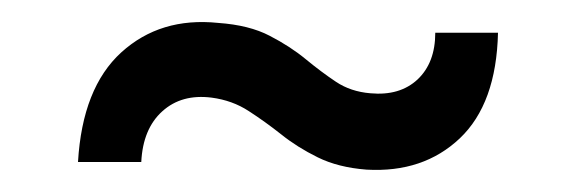

<svg xmlns="http://www.w3.org/2000/svg" viewBox="-20 -476 528 176"><path d="M316 -320.5Q290 -322.5 271.2 -331.8Q252.5 -341 237.8 -352.8Q223 -364.5 208 -374.2Q193 -384 174 -386.5Q146.5 -390 128.8 -374Q111 -358 109.5 -327.5H51.5Q55.5 -395.5 91.2 -428Q127 -460.5 180 -455Q208.5 -453 227.2 -443.2Q246 -433.5 260.2 -421.8Q274.5 -410 288 -401Q301.5 -392 319.5 -390.5Q346.5 -388 362.8 -403.2Q379 -418.5 379 -446H436.5Q435 -381 401.5 -349.2Q368 -317.5 316 -320.5Z"/></svg>

Font: Big Shoulders Text Thin Medium
Style: Regular
Weight: 500
Version: Version 2.002